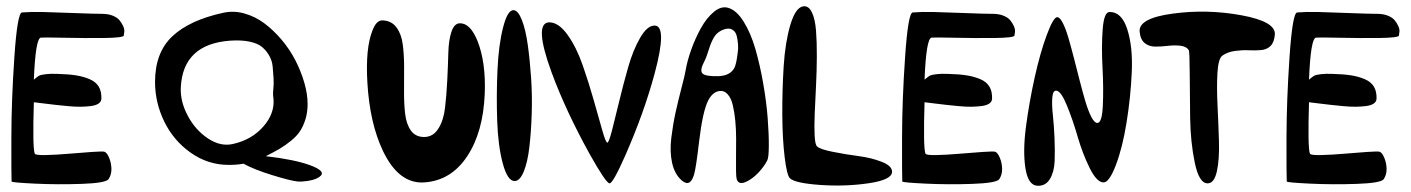

<svg xmlns="http://www.w3.org/2000/svg" viewBox="-20 -598 4521 615"><path d="M88.4 -270.5Q84 -125 91.3 -106Q92.8 -100.6 126.7 -101.3Q160.6 -102.1 199.7 -105.5Q238.8 -108.9 274.4 -111.3Q310.1 -113.8 314.9 -111.8Q322.8 -108.9 329.6 -92.5Q336.4 -76.2 336.9 -57.4Q337.4 -38.6 327.6 -23.9Q318.4 -11.7 241.5 -9Q164.6 -6.3 92 -9.8Q19.5 -13.2 17.1 -16.6Q16.1 -39.1 16.4 -158.2Q16.6 -277.3 26.1 -416.5Q35.6 -555.7 50.3 -558.1Q79.6 -560.5 116.2 -559.6Q152.8 -558.6 217 -556.2Q281.2 -553.7 306.6 -553.7Q326.2 -553.7 340.8 -547.9Q355.5 -542 362.5 -533.4Q369.6 -524.9 374.3 -514.9Q378.9 -504.9 378.2 -496.8Q377.4 -488.8 376.5 -483.9Q374 -477.1 313.2 -476.3Q252.4 -475.6 185.3 -477.1Q118.2 -478.5 110.8 -477.5Q93.8 -475.1 88.4 -342.8Q88.9 -343.3 96.4 -349.4Q104 -355.5 108.2 -356.9Q112.3 -358.4 127 -360.4Q141.6 -362.3 164.1 -361.3Q199.2 -360.4 222.9 -356.7Q246.6 -353 266.8 -344.5Q287.1 -335.9 296.4 -320.3Q305.7 -304.7 304.7 -281.2Q304.2 -272 295.4 -266.1Q286.6 -260.3 271 -258.3Q255.4 -256.3 237.8 -256.1Q220.2 -255.9 197.5 -258.1Q174.8 -260.3 157.2 -262.2Q139.6 -264.2 118.7 -266.8Q97.7 -269.5 88.4 -270.5Z M476.6 -335.4Q476.6 -429.7 532 -481.7Q587.4 -533.7 695.3 -557.1Q728.5 -564.5 762.7 -554.9Q796.9 -545.4 826.2 -523.7Q855.5 -502 881.6 -471.2Q907.7 -440.4 925.8 -405.5Q943.8 -370.6 954.6 -333.7Q965.3 -296.9 965.3 -264.6Q965.3 -238.3 958.5 -216.3Q951.7 -194.3 941.4 -178.5Q931.2 -162.6 912.6 -147.5Q894 -132.3 876.2 -121.8Q858.4 -111.3 831.5 -97.7Q924.3 -86.9 973.1 -68.8Q1027.8 -48.8 1003.4 -31.7Q985.8 -19 948.2 -16.6Q939.9 -16.1 934.1 -16.6Q912.1 -18.6 853.3 -36.6Q794.4 -54.7 759.8 -73.7Q739.7 -69.8 712.9 -69.8Q646 -69.8 590.8 -108.9Q535.6 -147.9 506.1 -208.7Q476.6 -269.5 476.6 -335.4ZM717.8 -467.8Q565.9 -457 559.1 -317.9Q557.1 -272.9 581.5 -227.1Q606 -181.2 646.2 -154.5Q686.5 -127.9 725.6 -136.7Q785.6 -149.9 823 -192.1Q860.4 -234.4 856 -282.2Q853.5 -295.9 855.5 -312.7Q857.4 -329.6 856.2 -348.4Q855 -367.2 853.3 -385.3Q851.6 -403.3 842.5 -419.4Q833.5 -435.5 819.6 -447.3Q805.7 -459 779.5 -464.6Q753.4 -470.2 717.8 -467.8Z M1205.6 -532.7Q1233.9 -531.7 1249.8 -510.5Q1265.6 -489.3 1270 -456.3Q1274.4 -423.3 1274.4 -383.8Q1274.4 -344.2 1274.2 -304.9Q1273.9 -265.6 1277.8 -232.9Q1281.7 -200.2 1296.1 -179.9Q1310.5 -159.7 1337.4 -159.2Q1366.7 -158.7 1383.8 -185.5Q1400.9 -212.4 1405.5 -252.7Q1410.2 -293 1412.6 -340.3Q1415 -387.7 1416 -428.2Q1417 -468.8 1426 -496.1Q1435.1 -523.4 1453.1 -523.4Q1486.3 -523.9 1509.3 -467.3Q1536.6 -398.9 1532.7 -297.9Q1527.8 -174.8 1476.3 -97.2Q1424.8 -19.5 1338.9 -13.7Q1257.8 -8.3 1207 -113.8Q1164.1 -203.6 1156.7 -334.5Q1150.4 -443.4 1172.9 -500Q1185.5 -533.7 1205.6 -532.7Z M1625.5 -565.4Q1639.6 -564.5 1651.6 -533.9Q1663.6 -503.4 1670.4 -455.1Q1677.2 -406.7 1681.2 -348.4Q1685.1 -290 1683.1 -231.9Q1681.2 -173.8 1675.5 -126Q1669.9 -78.1 1657.5 -48.1Q1645 -18.1 1628.4 -18.1Q1605.5 -18.1 1590.3 -75Q1575.2 -131.8 1572.5 -212.6Q1569.8 -293.5 1573.5 -374Q1577.1 -454.6 1591.6 -510.7Q1606 -566.9 1625.5 -565.4Z M1740.7 -526.4Q1770.5 -525.4 1798.6 -485.6Q1826.7 -445.8 1846.4 -389.2Q1866.2 -332.5 1882.1 -276.1Q1897.9 -219.7 1909.2 -180.4Q1920.4 -141.1 1925.3 -141.1Q1930.2 -141.1 1940.2 -179.7Q1950.2 -218.3 1963.4 -273.4Q1976.6 -328.6 1992.4 -383.8Q2008.3 -439 2030.8 -477.5Q2053.2 -516.1 2076.7 -516.1Q2118.2 -516.1 2076.7 -361.8Q2042.5 -235.4 1982.9 -100.1Q1943.4 -10.7 1932.6 -10.7Q1921.4 -10.7 1869.1 -104Q1792 -243.2 1746.6 -366.7Q1689.5 -522.9 1737.8 -526.4Q1739.3 -526.4 1740.7 -526.4Z M2299.3 -503.9Q2314.9 -509.3 2325.4 -503.2Q2335.9 -497.1 2339.4 -484.4Q2342.8 -471.7 2344 -456.3Q2345.2 -440.9 2342.8 -427.7Q2338.4 -391.6 2332 -379.9Q2318.4 -355.5 2281.2 -354Q2239.3 -353 2230 -362.8Q2220.7 -372.6 2236.3 -401.9Q2242.7 -414.1 2250.7 -440.2Q2258.8 -466.3 2269 -481.7Q2279.3 -497.1 2299.3 -503.9ZM2162.6 -21Q2190.4 3.9 2203.1 -38.6Q2209.5 -59.6 2219.2 -144Q2231 -243.2 2249 -277.3Q2262.7 -302.7 2282.7 -306.2Q2298.8 -309.1 2310.3 -296.6Q2321.8 -284.2 2327.1 -261.7Q2332.5 -239.3 2335.2 -211.4Q2337.9 -183.6 2337.9 -153.3Q2337.9 -123 2337.6 -96.9Q2337.4 -70.8 2337.6 -50.5Q2337.9 -30.3 2339.8 -23.9Q2346.7 -2 2377.4 -19.5Q2407.2 -36.6 2431.2 -72.8Q2434.6 -78.6 2437.5 -84Q2442.4 -92.8 2442.6 -130.1Q2442.9 -167.5 2439 -219.2Q2435.1 -271 2424.8 -329.8Q2414.6 -388.7 2399.9 -439.9Q2385.3 -491.2 2362.1 -528.6Q2338.9 -565.9 2311.5 -573.2Q2289.6 -579.1 2266.4 -559.8Q2243.2 -540.5 2225.1 -507.8Q2207 -475.1 2194.1 -439Q2181.2 -402.8 2176.3 -373.5Q2173.8 -357.4 2162.8 -315.9Q2151.9 -274.4 2143.6 -236.3Q2135.3 -198.2 2130.1 -155Q2125 -111.8 2132.8 -76.4Q2140.6 -41 2162.6 -21Z M2552.2 -577.6Q2569.8 -580.6 2580.3 -559.1Q2590.8 -537.6 2593.8 -500.2Q2596.7 -462.9 2596.4 -416.7Q2596.2 -370.6 2593.8 -322.5Q2591.3 -274.4 2589.6 -233.6Q2587.9 -192.9 2589.4 -163.8Q2590.8 -134.8 2597.2 -128.9Q2607.4 -119.6 2647.9 -111.6Q2688.5 -103.5 2729.5 -98.1Q2770.5 -92.8 2804 -79.8Q2837.4 -66.9 2837.4 -47.9Q2837.4 -22 2762.5 -11Q2687.5 0 2607.2 -5.6Q2526.9 -11.2 2510.3 -26.9Q2500.5 -36.1 2493.4 -94.2Q2486.3 -152.3 2485.8 -230.5Q2485.4 -308.6 2490.2 -385.7Q2495.1 -462.9 2511.5 -518.1Q2527.8 -573.2 2552.2 -577.6Z M2941.4 -270.5Q2937 -125 2944.3 -106Q2945.8 -100.6 2979.7 -101.3Q3013.7 -102.1 3052.7 -105.5Q3091.8 -108.9 3127.4 -111.3Q3163.1 -113.8 3168 -111.8Q3175.8 -108.9 3182.6 -92.5Q3189.5 -76.2 3189.9 -57.4Q3190.4 -38.6 3180.7 -23.9Q3171.4 -11.7 3094.5 -9Q3017.6 -6.3 2945.1 -9.8Q2872.6 -13.2 2870.1 -16.6Q2869.1 -39.1 2869.4 -158.2Q2869.6 -277.3 2879.2 -416.5Q2888.7 -555.7 2903.3 -558.1Q2932.6 -560.5 2969.2 -559.6Q3005.9 -558.6 3070.1 -556.2Q3134.3 -553.7 3159.7 -553.7Q3179.2 -553.7 3193.8 -547.9Q3208.5 -542 3215.6 -533.4Q3222.7 -524.9 3227.3 -514.9Q3231.9 -504.9 3231.2 -496.8Q3230.5 -488.8 3229.5 -483.9Q3227.1 -477.1 3166.3 -476.3Q3105.5 -475.6 3038.3 -477.1Q2971.2 -478.5 2963.9 -477.5Q2946.8 -475.1 2941.4 -342.8Q2941.9 -343.3 2949.5 -349.4Q2957 -355.5 2961.2 -356.9Q2965.3 -358.4 2980 -360.4Q2994.6 -362.3 3017.1 -361.3Q3052.2 -360.4 3075.9 -356.7Q3099.6 -353 3119.9 -344.5Q3140.1 -335.9 3149.4 -320.3Q3158.7 -304.7 3157.7 -281.2Q3157.2 -272 3148.4 -266.1Q3139.6 -260.3 3124 -258.3Q3108.4 -256.3 3090.8 -256.1Q3073.2 -255.9 3050.5 -258.1Q3027.8 -260.3 3010.3 -262.2Q2992.7 -264.2 2971.7 -266.8Q2950.7 -269.5 2941.4 -270.5Z M3304.2 -2.9Q3330.1 -2.4 3343.5 -25.4Q3356.9 -48.3 3358.2 -82.8Q3359.4 -117.2 3357.7 -157Q3356 -196.8 3352.3 -231Q3348.6 -265.1 3350.8 -287.1Q3353 -309.1 3363.8 -307.6Q3378.9 -305.7 3397.7 -259.5Q3416.5 -213.4 3432.1 -159.4Q3447.8 -105.5 3470.2 -60.1Q3492.7 -14.6 3514.2 -13.7Q3532.7 -12.7 3554.2 -69.1Q3575.7 -125.5 3588.6 -206.1Q3601.6 -286.6 3605.2 -367.2Q3608.9 -447.8 3590.8 -504.2Q3572.8 -560.5 3533.7 -559.6Q3516.1 -559.1 3512 -503.4Q3507.8 -447.8 3511.5 -380.9Q3515.1 -314 3512.5 -258.8Q3509.8 -203.6 3494.6 -204.1Q3485.4 -204.6 3475.6 -223.6Q3465.8 -242.7 3456.8 -272.7Q3447.8 -302.7 3438.5 -339.4Q3429.2 -376 3419.9 -412.1Q3410.6 -448.2 3401.9 -478Q3393.1 -507.8 3383.5 -525.9Q3374 -543.9 3365.7 -543Q3353.5 -541.5 3332.8 -485.6Q3312 -429.7 3294.4 -350.8Q3276.9 -272 3266.4 -193.1Q3255.9 -114.3 3264.6 -58.8Q3273.4 -3.4 3304.2 -2.9Z M3630.4 -496.6Q3632.8 -471.2 3646.7 -460Q3660.6 -448.7 3680.7 -448.7Q3700.7 -448.7 3720.9 -451.2Q3741.2 -453.6 3760.3 -451.7Q3779.3 -449.7 3787.6 -438Q3790.5 -434.1 3790.8 -365.5Q3791 -296.9 3792.2 -219.2Q3793.5 -141.6 3807.1 -76.4Q3820.8 -11.2 3847.7 -10.7Q3869.1 -10.3 3877.7 -48.8Q3886.2 -87.4 3884.5 -144.5Q3882.8 -201.7 3879.9 -260Q3877 -318.4 3879.6 -364.5Q3882.3 -410.6 3895.5 -419.9Q3912.1 -431.6 3935.5 -434.8Q3959 -438 3979.2 -437Q3999.5 -436 4018.6 -437.5Q4037.6 -439 4049.6 -450.7Q4061.5 -462.4 4063.5 -487.3Q4066.9 -528.8 3956.5 -549.1Q3846.2 -569.3 3736.3 -554.4Q3626.5 -539.6 3630.4 -496.6Z M4172.9 -270.5Q4168.5 -125 4175.8 -106Q4177.2 -100.6 4211.2 -101.3Q4245.1 -102.1 4284.2 -105.5Q4323.2 -108.9 4358.9 -111.3Q4394.5 -113.8 4399.4 -111.8Q4407.2 -108.9 4414.1 -92.5Q4420.9 -76.2 4421.4 -57.4Q4421.9 -38.6 4412.1 -23.9Q4402.8 -11.7 4325.9 -9Q4249 -6.3 4176.5 -9.8Q4104 -13.2 4101.6 -16.6Q4100.6 -39.1 4100.8 -158.2Q4101.1 -277.3 4110.6 -416.5Q4120.1 -555.7 4134.8 -558.1Q4164.1 -560.5 4200.7 -559.6Q4237.3 -558.6 4301.5 -556.2Q4365.7 -553.7 4391.1 -553.7Q4410.6 -553.7 4425.3 -547.9Q4439.9 -542 4447 -533.4Q4454.1 -524.9 4458.7 -514.9Q4463.4 -504.9 4462.6 -496.8Q4461.9 -488.8 4460.9 -483.9Q4458.5 -477.1 4397.7 -476.3Q4336.9 -475.6 4269.8 -477.1Q4202.6 -478.5 4195.3 -477.5Q4178.2 -475.1 4172.9 -342.8Q4173.3 -343.3 4180.9 -349.4Q4188.5 -355.5 4192.6 -356.9Q4196.8 -358.4 4211.4 -360.4Q4226.1 -362.3 4248.5 -361.3Q4283.7 -360.4 4307.4 -356.7Q4331.1 -353 4351.3 -344.5Q4371.6 -335.9 4380.9 -320.3Q4390.1 -304.7 4389.2 -281.2Q4388.7 -272 4379.9 -266.1Q4371.1 -260.3 4355.5 -258.3Q4339.8 -256.3 4322.3 -256.1Q4304.7 -255.9 4282 -258.1Q4259.3 -260.3 4241.7 -262.2Q4224.1 -264.2 4203.1 -266.8Q4182.1 -269.5 4172.9 -270.5Z"/></svg>

Font: Superheroes Libre
Style: Regular
Weight: 400
Version: Version 001.000